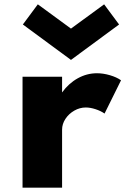

<svg xmlns="http://www.w3.org/2000/svg" viewBox="-20 -866 578 886"><path d="M84 0H266.5V-267.5Q266.5 -294 282 -317.5Q297.5 -341 322.8 -355.5Q348 -370 376 -370Q396.5 -370 420.5 -362.2Q444.5 -354.5 462.5 -342L538.5 -495.5Q518 -510 487 -519Q456 -528 427.5 -528Q381 -528 339 -504.8Q297 -481.5 266.5 -439.5V-512H84ZM307.5 -589.5 529.5 -753 460.5 -846 307.5 -734 154.5 -846 85.5 -753Z"/></svg>

Font: Spartan ExtraBold
Style: Regular
Weight: 800
Designer: Matt Bailey, Mirko Velimirovic
Foundry: Matt Bailey
Version: Version 1.003; ttfautohint (v1.8.3)